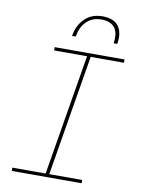

<svg xmlns="http://www.w3.org/2000/svg" viewBox="-102 -1023 803 1091"><g transform="rotate(10 300.0 -477.5)"><path d="M44 0V-19H236L352 -716H162V-735H565V-716H373L257 -19H447V0ZM248 -815Q251 -834 257 -851.5Q263 -869 273 -885.5Q283 -902 297.5 -916Q312 -930 329 -939Q346 -948 364.5 -951.5Q383 -955 402 -955Q429 -955 454 -946Q479 -937 493.5 -916.5Q508 -896 511 -869Q514 -842 509 -815H488Q492 -838 490 -861Q488 -884 476 -902Q464 -920 443 -928Q422 -936 399 -936Q383 -936 367 -933Q351 -930 336.5 -922Q322 -914 310 -902Q298 -890 289.5 -875.5Q281 -861 276.5 -846Q272 -831 269 -815Z"/></g></svg>

Font: Iosevka Slab Thin Extended
Style: Italic
Weight: 100
Width: 7
Italic angle: -9°
Monospace: yes
Designer: Belleve Invis
Foundry: Belleve Invis
Version: Version 11.1.0; ttfautohint (v1.8.3)